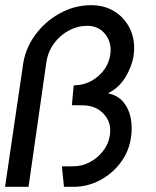

<svg xmlns="http://www.w3.org/2000/svg" viewBox="-30 -720 600 740"><path d="M-10.5 0 58 -465.5Q66 -530 104.2 -583.2Q142.5 -636.5 199.8 -668.2Q257 -700 321.5 -700Q374.5 -700 414 -674.2Q453.5 -648.5 473 -604.5Q492.5 -560.5 485 -506Q478.5 -464 453.5 -422.5Q428.5 -381 386 -360.5Q425.5 -352 446.8 -325.2Q468 -298.5 474.2 -262.8Q480.5 -227 475 -191Q467.5 -137 435.2 -93.8Q403 -50.5 355 -25.2Q307 0 253.5 0H216.5L208.5 -79H252Q286 -79 316.2 -95Q346.5 -111 367.2 -137.8Q388 -164.5 393 -196.5Q401.5 -245 371.5 -279Q341.5 -313 291 -314L247 -314.5L254 -390.5L266.5 -392Q311.5 -394.5 348.8 -426.8Q386 -459 394.5 -506Q402.5 -553 376.8 -586.8Q351 -620.5 306.5 -620.5Q269 -620.5 235.5 -602.5Q202 -584.5 179 -553.8Q156 -523 149.5 -485.5L80 0Z"/></svg>

Font: Urbanist Medium
Style: Italic
Weight: 500
Italic angle: -8°
Designer: Corey Hu
Foundry: Corey Hu
Version: Version 1.330; ttfautohint (v1.8.4.7-5d5b)